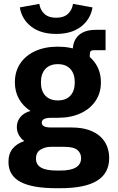

<svg xmlns="http://www.w3.org/2000/svg" viewBox="-20 -785 619 1008"><path d="M275.9 203.1Q148.4 203.1 86.4 169.4Q24.4 135.7 24.4 65.4Q24.4 22 46.6 -4.9Q68.8 -31.7 107.4 -44.4Q89.4 -57.1 78.9 -76.2Q68.4 -95.2 68.4 -118.2Q68.4 -147.9 86.9 -170.4Q105.5 -192.9 140.1 -202.6Q101.6 -227.1 79.8 -265.4Q58.1 -303.7 58.1 -353Q58.1 -409.7 86.2 -451.7Q114.3 -493.7 165 -516.8Q215.8 -540 283.7 -540Q351.6 -540 402.3 -516.8Q453.1 -493.7 481.4 -451.4Q509.8 -409.2 509.8 -352.5Q509.8 -296.9 481.4 -254.9Q453.1 -212.9 402.1 -189.7Q351.1 -166.5 282.7 -166.5H247.6Q199.2 -166.5 199.2 -140.6Q199.2 -115.7 247.6 -115.7H354Q408.7 -115.7 446.3 -102.5Q483.9 -89.4 507.6 -67.1Q531.2 -44.9 542.2 -16.1Q553.2 12.7 553.2 44.4Q553.2 124.5 489.7 163.8Q426.3 203.1 294.9 203.1ZM279.3 110.4H296.9Q405.8 110.4 405.8 44.9Q405.8 19.5 386.7 2.7Q367.7 -14.2 317.4 -14.2H248Q217.8 -14.2 193.4 0.2Q168.9 14.6 168.9 48.3Q168.9 79.6 195.8 95Q222.7 110.4 279.3 110.4ZM283.7 -257.8Q326.2 -257.8 349.4 -282.7Q372.6 -307.6 372.6 -352.5Q372.6 -397.5 349.4 -422.9Q326.2 -448.2 283.7 -448.2Q241.7 -448.2 218.3 -423.1Q194.8 -397.9 194.8 -352.5Q194.8 -307.6 218.3 -282.7Q241.7 -257.8 283.7 -257.8ZM361.8 -464.4V-517.6Q361.8 -571.3 393.1 -599.9Q424.3 -628.4 483.9 -628.4H534.2V-521.5H475.6Q460.4 -521.5 455.8 -516.1Q451.2 -510.7 451.2 -494.6V-464.4ZM274.9 -606.9Q194.3 -606.9 144.5 -645Q94.7 -683.1 84 -746.1L186.5 -764.6Q191.4 -731.9 213.4 -711.9Q235.4 -691.9 274.9 -691.9Q314.5 -691.9 336.4 -711.9Q358.4 -731.9 363.3 -764.6L465.8 -746.1Q455.1 -683.6 405.5 -645.3Q356 -606.9 274.9 -606.9Z"/></svg>

Font: Schibsted Grotesk
Style: Bold
Weight: 700
Designer: Bakken & Baeck AS, Henrik Kongsvoll
Foundry: Schibsted ASA
Version: Version 1.100;gftools[0.9.25]